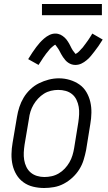

<svg xmlns="http://www.w3.org/2000/svg" viewBox="-20 -933 540 961"><path d="M201 8Q173 8 146 1.5Q119 -5 97.5 -20.5Q76 -36 62.5 -58.5Q49 -81 43 -107Q37 -133 37.5 -161.5Q38 -190 43 -218L65 -348Q69 -373 77 -397.5Q85 -422 98.5 -444.5Q112 -467 132 -486Q152 -505 175.5 -516.5Q199 -528 224 -534.5Q249 -541 275 -541Q303 -541 329.5 -533Q356 -525 377.5 -510Q399 -495 412.5 -472Q426 -449 432 -423Q438 -397 437.5 -368.5Q437 -340 432 -312L411 -182Q406 -157 398.5 -132.5Q391 -108 377 -85.5Q363 -63 343 -44.5Q323 -26 299.5 -13.5Q276 -1 250.5 3.5Q225 8 201 8ZM202 -47Q220 -47 238.5 -51Q257 -55 274 -65Q291 -75 304.5 -89.5Q318 -104 327.5 -120.5Q337 -137 342.5 -155Q348 -173 351 -191L372 -321Q375 -341 376 -360.5Q377 -380 374 -398Q371 -416 363 -433Q355 -450 341 -461.5Q327 -473 309 -478Q291 -483 271 -483Q253 -483 234.5 -478.5Q216 -474 200 -464Q184 -454 170.5 -439.5Q157 -425 147.5 -408.5Q138 -392 132.5 -374.5Q127 -357 125 -339L103 -209Q100 -189 99 -170Q98 -151 101 -132.5Q104 -114 112 -97.5Q120 -81 133.5 -69.5Q147 -58 165 -52.5Q183 -47 202 -47ZM357 -608Q347 -608 338 -611Q329 -614 321 -619.5Q313 -625 307 -632Q301 -639 295.5 -647Q290 -655 286 -662.5Q282 -670 277 -679.5Q272 -689 266.5 -696Q261 -703 257 -709Q255 -709 251.5 -706.5Q248 -704 245 -701.5Q242 -699 238 -695.5Q234 -692 232 -690Q230 -688 228 -685.5Q226 -683 224 -680.5Q222 -678 220 -675.5Q218 -673 215.5 -670Q213 -667 210.5 -664Q208 -661 206 -657.5Q204 -654 201 -650.5Q198 -647 195.5 -643Q193 -639 190.5 -635Q188 -631 185 -626.5Q182 -622 179 -617.5Q176 -613 173 -608L121 -637Q132 -655 142 -670Q152 -685 161.5 -697.5Q171 -710 179.5 -719.5Q188 -729 200.5 -740Q213 -751 227.5 -758Q242 -765 257 -765Q264 -765 270.5 -763.5Q277 -762 282.5 -759.5Q288 -757 293.5 -753Q299 -749 303.5 -745Q308 -741 312 -736Q316 -731 319.5 -725.5Q323 -720 326 -715Q329 -710 331.5 -704.5Q334 -699 337.5 -692.5Q341 -686 344.5 -680.5Q348 -675 351.5 -671.5Q355 -668 358 -663Q360 -664 363.5 -666Q367 -668 370 -670.5Q373 -673 377 -677Q381 -681 382.5 -683Q384 -685 386 -687Q388 -689 390.5 -691.5Q393 -694 395 -696.5Q397 -699 399 -702Q401 -705 403.5 -708Q406 -711 408.5 -714.5Q411 -718 413.5 -721.5Q416 -725 419 -729Q422 -733 424.5 -737Q427 -741 430 -745.5Q433 -750 436 -755Q439 -760 442 -765L494 -735Q483 -717 472.5 -702Q462 -687 452.5 -675Q443 -663 435 -653Q427 -643 414 -632Q401 -621 387 -614.5Q373 -608 357 -608ZM190 -857V-913H490V-857Z"/></svg>

Font: Iosevka Slab Light Oblique
Style: Regular
Weight: 300
Italic angle: -9°
Monospace: yes
Designer: Belleve Invis
Foundry: Belleve Invis
Version: Version 11.1.1; ttfautohint (v1.8.3)